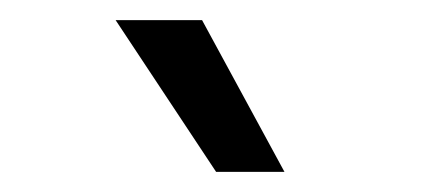

<svg xmlns="http://www.w3.org/2000/svg" viewBox="-20 -725 440 191"><path d="M95 -705H181L263 -554H195Z"/></svg>

Font: Sarabun
Style: Regular
Weight: 400
Designer: Suppakit Chalermlarp | Katatrad Co.,Ltd.
Foundry: Cadson Demak Co.,Ltd.
Version: Version 1.000; ttfautohint (v1.6)